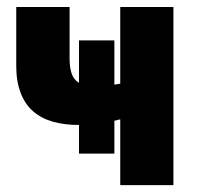

<svg xmlns="http://www.w3.org/2000/svg" viewBox="-20 -539 577 559"><path d="M330.1 -518.6H484.9V0H330.1V-191.4Q329.1 -191.4 325.9 -190.7Q322.8 -189.9 321.3 -189.5Q319.8 -189 316.9 -188.2Q314 -187.5 313 -187.5V-91.8H210V-175.3Q169.4 -174.8 134.3 -184.6Q100.1 -194.3 77.1 -214.4Q53.2 -234.9 40.5 -267.6Q27.3 -301.8 27.3 -345.7V-518.6H182.6V-368.7Q182.6 -342.8 188.5 -325.2Q194.3 -307.1 210 -297.9V-421.4H313V-292.5L330.1 -295.4Z"/></svg>

Font: Lato-ExtraBold
Style: Regular
Weight: 500
Designer: Lukasz Dziedzic with Adam Twardoch and Botio Nikoltchev
Foundry: tyPoland Lukasz Dziedzic
Version: ""